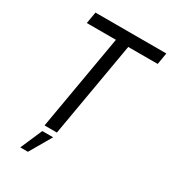

<svg xmlns="http://www.w3.org/2000/svg" viewBox="-210 -807 972 1091"><g transform="rotate(30 276.5 -261.5)"><path d="M158 0H239L347 -624H540L553 -700H88L75 -624H266ZM101 177H151L234 34H163Z"/></g></svg>

Font: Fixel Text 20240404
Style: Italic
Weight: 400
Width: 4
Italic angle: -10°
Designer: AlfaBravo + MacPaw
Foundry: Kyrylo Tkachov, Marchela Mozhyna, Serhii Makarenko, Maria Weinstein, Zakhar Kryvoshyya
Version: Version 1.211;Glyphs 3.2 (3225)